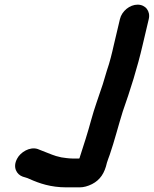

<svg xmlns="http://www.w3.org/2000/svg" viewBox="-20 -692 662 826"><path d="M496 -610 470 -500C462 -464 452 -423 440 -389L422 -329C405 -277 386 -227 372 -175C358 -123 340 -67 324 -18C323 -15 323 -13 321 -10H293C278 -10 256 -13 244 -15L220 -21C198 -28 174 -39 152 -47L142 -51C108 -62 68 -37 54 -10C33 28 52 59 78 68L88 71C95 73 101 75 107 78C149 97 199 114 265 114H323C340 114 358 109 376 100C411 82 430 53 440 8C443 -3 448 -14 452 -26C473 -87 488 -148 508 -212C540 -303 571 -400 594 -500L620 -610C628 -644 606 -672 572 -672C538 -672 504 -644 496 -610Z"/></svg>

Font: Electronic
Style: ThkIt
Weight: 900
Version: Version 1.011